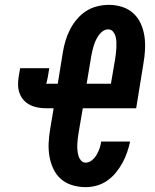

<svg xmlns="http://www.w3.org/2000/svg" viewBox="-20 -763 640 791"><path d="M333 8Q305 8 278 0Q251 -8 231 -25.5Q211 -43 199.5 -68Q188 -93 183.5 -120Q179 -147 180.5 -175.5Q182 -204 187 -233L201 -317H171Q153 -317 136 -320Q119 -323 104 -330.5Q89 -338 78 -350Q67 -362 61 -378Q55 -394 54.5 -411.5Q54 -429 57 -447L63 -482H183L177 -446Q177 -446 177 -446Q177 -446 177 -446V-445Q176 -440 174.5 -434.5Q173 -429 172 -423Q172 -423 172 -422.5Q172 -422 172 -422Q172 -422 172 -421.5Q172 -421 172 -421Q172 -420 171 -420Q170 -420 169 -419Q169 -418 169.5 -418Q170 -418 171 -418H218L239 -548Q243 -572 250 -595.5Q257 -619 268.5 -641.5Q280 -664 297 -684Q314 -704 335 -717.5Q356 -731 380.5 -737Q405 -743 429 -743Q457 -743 483.5 -734.5Q510 -726 529.5 -708Q549 -690 560 -665.5Q571 -641 575 -614Q579 -587 577.5 -558.5Q576 -530 571 -502L541 -317H321L304 -217Q302 -205 300.5 -193Q299 -181 298.5 -168.5Q298 -156 299 -144.5Q300 -133 303 -122Q306 -111 313.5 -102Q321 -93 333 -93Q347 -93 359 -103Q371 -113 378.5 -126Q386 -139 390.5 -152.5Q395 -166 397 -180H516Q511 -157 503.5 -135Q496 -113 484.5 -92Q473 -71 457.5 -52Q442 -33 422 -19Q402 -5 379 1.5Q356 8 333 8ZM337 -418H437L454 -518Q456 -530 457.5 -542.5Q459 -555 459.5 -567Q460 -579 459.5 -590.5Q459 -602 456 -613Q453 -624 445.5 -633Q438 -642 426 -642Q414 -642 404 -635Q394 -628 387 -618Q380 -608 375 -597.5Q370 -587 366.5 -576Q363 -565 360.5 -554Q358 -543 356 -532Z"/></svg>

Font: Iosevka Curly Extended Oblique
Style: Bold
Weight: 700
Width: 7
Italic angle: -9°
Monospace: yes
Designer: Belleve Invis
Foundry: Belleve Invis
Version: Version 11.1.0; ttfautohint (v1.8.3)